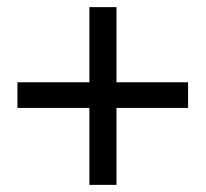

<svg xmlns="http://www.w3.org/2000/svg" viewBox="-20 -593 577 539"><path d="M231 -74V-290H29V-362H231V-573H307V-362H508V-290H307V-74Z"/></svg>

Font: Source Serif Pro Semibold
Style: Regular
Weight: 600
Designer: Frank Grießhammer
Foundry: Adobe Systems Incorporated
Version: Version 3.000;hotconv 1.0.109;makeotfexe 2.5.65596